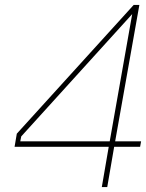

<svg xmlns="http://www.w3.org/2000/svg" viewBox="-20 -757 591 777"><path d="M392 0 420 -163H39L48 -216L521 -737H544L446 -185H551L547 -163H442L414 0ZM62 -185H424L515 -700L66 -205Z"/></svg>

Font: Tomorrow Thin
Style: Italic
Weight: 250
Italic angle: -10°
Designer: Tony de Marco, Monica Rizzolli
Foundry: Just in Type
Version: Version 2.002